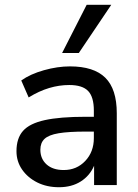

<svg xmlns="http://www.w3.org/2000/svg" viewBox="-20 -775 577 804"><path d="M227 9Q176 9 136 -11Q96 -31 72.5 -65Q49 -99 49 -142Q49 -196 76.5 -227Q104 -258 167.5 -272Q231 -286 339 -286H373V-312Q373 -369 349 -394Q325 -419 270 -419Q228 -419 186 -406.5Q144 -394 100 -367L69 -438Q107 -465 164 -481Q221 -497 273 -497Q373 -497 421 -449.5Q469 -402 469 -301V0H374V-81Q356 -39 318 -15Q280 9 227 9ZM247 -63Q301 -63 337 -101Q373 -139 373 -197V-224H340Q267 -224 225.5 -217Q184 -210 166.5 -193.5Q149 -177 149 -148Q149 -110 175 -86.5Q201 -63 247 -63ZM240 -553 343 -755H446L310 -553Z"/></svg>

Font: Nunito Sans SemiBold
Style: Regular
Weight: 600
Designer: Vernon Adams
Foundry: Vernon Adams
Version: Version 3.101; ttfautohint (v1.8.4.7-5d5b);gftools[0.9.27]